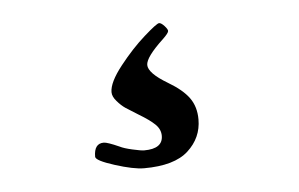

<svg xmlns="http://www.w3.org/2000/svg" viewBox="-31 -55 492 316"><g transform="rotate(-5 215.0 103.0)"><path d="M117.2 194.8Q117.2 172.9 133.3 172.9Q139.2 172.9 158.7 181.6Q165.5 185.1 179.4 188.2Q193.4 191.4 198.7 191.4Q229.5 191.4 229.5 169.9Q229.5 159.2 220.9 150.9Q212.4 142.6 194.3 131.8Q180.7 123.5 173.8 118.9Q167 114.3 160.2 106.4Q153.3 98.6 153.3 91.3Q153.3 75.2 174.1 48.8Q194.8 22.5 216.1 3.7Q237.3 -15.1 241.2 -15.1Q244.6 -15.1 249.8 -9.5Q254.9 -3.9 254.9 -1Q254.9 2.4 245.1 11.7Q215.8 39.1 215.8 51.8Q215.8 65.4 247.1 84Q271 98.1 281.5 112.8Q292 127.4 292 148.4Q292 178.7 269 199.7Q246.1 220.7 195.8 220.7Q178.7 220.7 147.9 210.9Q117.2 201.2 117.2 194.8Z"/></g></svg>

Font: Monomachus
Style: Medium
Weight: 500
Designer: Alexey Kryukov
Version: Version 1.0